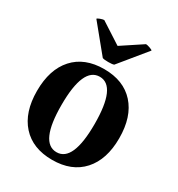

<svg xmlns="http://www.w3.org/2000/svg" viewBox="-181 -869 924 999"><g transform="rotate(30 281.0 -369.0)"><path d="M153 -752 280 -670 404 -752Q412 -752 428 -746.5Q444 -741 445 -737L314 -577Q305 -573 279.5 -573Q254 -573 245 -577L114 -737Q115 -741 130 -746.5Q145 -752 153 -752ZM34 -258Q34 -387 99 -459Q164 -531 281 -531Q398 -531 463 -459Q528 -387 528 -258Q528 -130 463 -58Q398 14 281 14Q164 14 99 -58Q34 -130 34 -258ZM281 -32Q380 -32 380 -258Q380 -485 281 -485Q181 -485 181 -258Q181 -32 281 -32Z"/></g></svg>

Font: Arima Koshi Bold
Style: Regular
Weight: 700
Designer: Joana Correia and Natanael Gama
Foundry: NDISCOVER
Version: Version 1.019;PS 001.019;hotconv 1.0.88;makeotf.lib2.5.64775